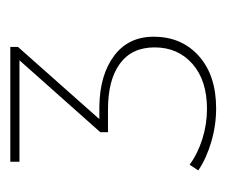

<svg xmlns="http://www.w3.org/2000/svg" viewBox="-54 -684 445 378"><g transform="rotate(-90 169.0 -495.5)"><path d="M285.2 -416Q285.2 -360.8 247.1 -326.9Q209 -293 144 -293Q110.8 -293 78.4 -302.5Q45.9 -312 22 -328.1L33.2 -345.2Q55.2 -329.1 84 -320.1Q112.8 -311 143.1 -311Q199.2 -311 231.7 -339.6Q264.2 -368.2 264.2 -414.1Q264.2 -459 232.2 -482.4Q200.2 -505.9 142.1 -505.9H97.2V-521L238.8 -680.2H39.1V-698.2H265.1V-683.1L123 -522.9H147.9Q210 -522 247.6 -493.9Q285.2 -465.8 285.2 -416Z"/></g></svg>

Font: Montserrat
Style: Thin
Weight: 250
Designer: Julieta Ulanovsky
Foundry: Julieta Ulanovsky
Version: Version 1.000;PS 002.000;hotconv 1.0.70;makeotf.lib2.5.58329